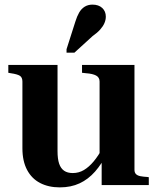

<svg xmlns="http://www.w3.org/2000/svg" viewBox="-20 -801 679 831"><path d="M229 -520V-147Q229 -113 236 -92.5Q243 -72 257.5 -62Q272 -52 295 -52Q321 -52 343 -65Q365 -78 385.5 -102.5Q406 -127 424 -161L444 -139Q421 -92 391.5 -58.5Q362 -25 324.5 -7.5Q287 10 239 10Q190 10 153.5 -9Q117 -28 97 -66Q77 -104 77 -159V-448Q77 -466 66 -473Q55 -480 27 -484L16 -486V-520ZM562 -520V-66Q562 -54 568.5 -47.5Q575 -41 587.5 -38.5Q600 -36 618 -35L624 -34V0H420V-109L411 -111V-448Q411 -466 396 -474Q381 -482 353 -484L335 -486V-520ZM306 -707Q313 -730 322.5 -746.5Q332 -763 346.5 -772Q361 -781 380 -781Q407 -781 422.5 -766.5Q438 -752 438 -729Q438 -715 432 -701Q426 -687 413.5 -673Q401 -659 381 -645L302 -573H268V-588Z"/></svg>

Font: Roboto Serif 144pt SemiBold
Style: Regular
Weight: 600
Version: Version 1.008